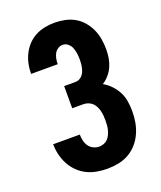

<svg xmlns="http://www.w3.org/2000/svg" viewBox="-139 -831 778 928"><g transform="rotate(-20 250.0 -367.5)"><path d="M252 8Q225 8 198 3Q171 -2 147 -14Q123 -26 103.5 -45.5Q84 -65 71.5 -88.5Q59 -112 52.5 -139Q46 -166 46 -193H183Q183 -177 186.5 -161.5Q190 -146 199 -133Q208 -120 222.5 -113Q237 -106 252 -106Q264 -106 276 -110.5Q288 -115 296 -123.5Q304 -132 309.5 -143.5Q315 -155 318 -166.5Q321 -178 322 -190.5Q323 -203 323 -215Q323 -215 323 -215Q323 -215 323 -215Q323 -227 322 -239.5Q321 -252 318 -264Q315 -276 309.5 -287.5Q304 -299 295 -307.5Q286 -316 274 -320.5Q262 -325 250 -325H192V-439H250Q266 -439 278.5 -449Q291 -459 297 -473.5Q303 -488 305 -503.5Q307 -519 307 -535Q307 -550 305 -565Q303 -580 297.5 -594.5Q292 -609 280 -619Q268 -629 253 -629Q239 -629 227.5 -621Q216 -613 210 -601.5Q204 -590 201.5 -576.5Q199 -563 199 -549Q199 -549 199 -549Q199 -549 199 -549H62Q62 -549 62 -549.5Q62 -550 62 -550Q62 -576 67.5 -601Q73 -626 84.5 -649Q96 -672 113.5 -690.5Q131 -709 153.5 -721Q176 -733 201.5 -738Q227 -743 253 -743Q279 -743 305.5 -737.5Q332 -732 355 -719Q378 -706 395.5 -685.5Q413 -665 424 -641Q435 -617 439.5 -590.5Q444 -564 444 -538Q444 -515 440.5 -493Q437 -471 428 -450.5Q419 -430 404.5 -413Q390 -396 371 -384Q393 -372 411 -353Q429 -334 440.5 -311.5Q452 -289 456 -263.5Q460 -238 460 -212Q460 -183 455 -155Q450 -127 438 -100.5Q426 -74 407 -52.5Q388 -31 363 -17Q338 -3 309.5 2.5Q281 8 252 8Z"/></g></svg>

Font: Iosevka SS04 Heavy
Style: Regular
Weight: 900
Monospace: yes
Designer: Belleve Invis
Foundry: Belleve Invis
Version: Version 19.0.0; ttfautohint (v1.8.4)